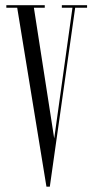

<svg xmlns="http://www.w3.org/2000/svg" viewBox="-20 -720 362 742"><path d="M159.5 1.5 46.5 -690H4.5V-700H153V-690H111L189.5 -185L260 -690H219V-700H316.5V-690H270.5L172.5 1.5Z"/></svg>

Font: Imbue 100pt Light
Style: Regular
Weight: 300
Designer: Tyler Finck
Foundry: Etcetera Type Company
Version: Version 1.102; ttfautohint (v1.8.3)